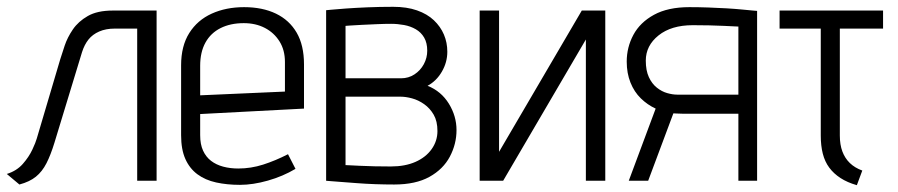

<svg xmlns="http://www.w3.org/2000/svg" viewBox="-21 -531 2638 564"><path d="M310 -500Q265 -500 237 -484Q209 -468 193 -444.5Q177 -421 169 -397Q161 -373 156 -357L87 -124Q84 -113 74 -91.5Q64 -70 46 -49.5Q28 -29 -1 -20L36 11Q66 3 84.5 -12Q103 -27 115.5 -51.5Q128 -76 139 -112L220 -378Q227 -400 239 -415Q251 -430 270.5 -438.5Q290 -447 316 -447H382V0H439V-500Z M567 -134V-196L872 -212V-342Q872 -398 850.5 -435Q829 -472 789.5 -491Q750 -510 696 -510Q643 -510 601 -491Q559 -472 535 -434Q511 -396 511 -339V-134Q511 -92 523.5 -64Q536 -36 559 -19Q582 -2 614 5Q646 12 684 12Q722 12 766 -0.5Q810 -13 847 -35L825 -78Q788 -59 752 -47.5Q716 -36 679 -36Q655 -36 634.5 -41.5Q614 -47 599 -58.5Q584 -70 575.5 -88.5Q567 -107 567 -134ZM816 -349V-262L567 -251V-338Q567 -378 582.5 -406Q598 -434 627 -448.5Q656 -463 695 -463Q730 -463 757 -449Q784 -435 800 -409.5Q816 -384 816 -349Z M1235 -279Q1261 -293 1277 -320.5Q1293 -348 1293 -379Q1293 -406 1283 -429.5Q1273 -453 1253.5 -471.5Q1234 -490 1204 -500.5Q1174 -511 1134 -511Q1094 -511 1058.5 -509.5Q1023 -508 995.5 -506Q968 -504 952.5 -502.5Q937 -501 937 -501V0Q937 0 949 1Q961 2 981.5 3.5Q1002 5 1027.5 7Q1053 9 1081.5 10Q1110 11 1137 11Q1200 11 1240.5 -11.5Q1281 -34 1300.5 -71Q1320 -108 1320 -149Q1320 -190 1297.5 -226.5Q1275 -263 1235 -279ZM1128 -461Q1147 -461 1166 -457.5Q1185 -454 1200.5 -445Q1216 -436 1225 -420.5Q1234 -405 1234 -382Q1234 -361 1224 -342.5Q1214 -324 1196.5 -312.5Q1179 -301 1157 -301H994V-455Q994 -455 1007.5 -456Q1021 -457 1042 -458Q1063 -459 1086 -460Q1109 -461 1128 -461ZM1127 -42Q1103 -42 1079 -42.5Q1055 -43 1036 -44Q1017 -45 1005.5 -45.5Q994 -46 994 -46V-247H1156Q1171 -247 1189.5 -242Q1208 -237 1225 -225Q1242 -213 1253 -194Q1264 -175 1264 -146Q1264 -117 1247 -93Q1230 -69 1199.5 -55.5Q1169 -42 1127 -42Z M1445 -500H1388V0H1457L1700 -415V0H1757V-500H1688L1445 -85Z M2004 -510Q1941 -510 1900 -487.5Q1859 -465 1839.5 -428.5Q1820 -392 1820 -350Q1820 -316 1831 -288.5Q1842 -261 1861.5 -242Q1881 -223 1905 -212L1826 0H1883L1957 -198Q1960 -198 1967.5 -197.5Q1975 -197 1983 -197Q1991 -197 1993 -197H2148V0H2203V-499Q2203 -499 2191 -500Q2179 -501 2159 -503Q2139 -505 2113.5 -506.5Q2088 -508 2059.5 -509Q2031 -510 2004 -510ZM1968 -253Q1955 -253 1939 -257.5Q1923 -262 1908.5 -273.5Q1894 -285 1885 -304.5Q1876 -324 1876 -353Q1876 -397 1913.5 -427Q1951 -457 2014 -457Q2038 -457 2062 -456.5Q2086 -456 2105.5 -455Q2125 -454 2136.5 -453.5Q2148 -453 2148 -453V-253Z M2446 -133V-447H2573V-500H2269V-447H2390V-133Q2390 -103 2396 -79.5Q2402 -56 2415 -38.5Q2428 -21 2448 -8Q2468 5 2496 13L2512 -30Q2490 -38 2475.5 -52Q2461 -66 2453.5 -86Q2446 -106 2446 -133Z"/></svg>

Font: Advent Pro
Style: Regular
Weight: 400
Designer: VivaRado, Andreas Kalpakidis
Foundry: VivaRado, Andreas Kalpakidis
Version: Version 3.000